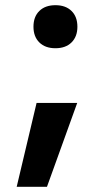

<svg xmlns="http://www.w3.org/2000/svg" viewBox="-20 -550 413 740"><path d="M44.3 170 121 -153.3H277.6L161 170ZM193.7 -364.1Q154.3 -364.1 131.7 -386.4Q109 -408.7 109 -447Q109 -485.7 131.7 -507.8Q154.3 -530 193.7 -530Q233 -530 255.6 -507.8Q278.3 -485.7 278.3 -447Q278.3 -408.7 255.6 -386.4Q233 -364.1 193.7 -364.1Z"/></svg>

Font: M PLUS 2 Thin
Style: Regular
Weight: 100
Designer: Coji Morishita
Foundry: UNDERFOREST DESIGN
Version: Version 1.001